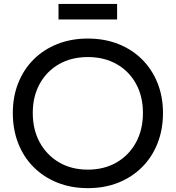

<svg xmlns="http://www.w3.org/2000/svg" viewBox="-20 -964 912 996"><path d="M436 12Q349.5 12 278 -16.5Q206.5 -45 154.5 -97Q102.5 -149 74.5 -220.5Q46.5 -292 46.5 -378Q46.5 -463 74.8 -533.8Q103 -604.5 154.8 -656Q206.5 -707.5 278 -735.8Q349.5 -764 435.5 -764Q522 -764 593.5 -735.8Q665 -707.5 716.8 -656Q768.5 -604.5 797 -533.8Q825.5 -463 825.5 -378Q825.5 -292 797.2 -220.5Q769 -149 717 -97Q665 -45 593.8 -16.5Q522.5 12 436 12ZM435.5 -84Q520.5 -84 585 -121.5Q649.5 -159 685.5 -225.2Q721.5 -291.5 721.5 -378Q721.5 -464 685.5 -529.5Q649.5 -595 585 -631.5Q520.5 -668 436 -668Q351 -668 286.8 -631.5Q222.5 -595 186.2 -529.5Q150 -464 150 -378Q150 -291.5 186.2 -225.2Q222.5 -159 286.8 -121.5Q351 -84 435.5 -84ZM587.5 -943.5V-863H283.5V-943.5Z"/></svg>

Font: Hepta Slab ExtraLight Medium
Style: Regular
Weight: 500
Version: Version 1.100